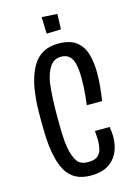

<svg xmlns="http://www.w3.org/2000/svg" viewBox="-129 -926 711 1004"><g transform="rotate(-15 226.5 -424.5)"><path d="M236 9Q187 9 154 -9Q121 -27 102 -60.5Q83 -94 73 -139Q66 -168 62.5 -201Q59 -234 58 -270Q57 -306 57 -344Q57 -371 57.5 -398Q58 -425 60.5 -450.5Q63 -476 66.5 -500.5Q70 -525 76 -546Q88 -593 109 -628Q130 -663 164 -682.5Q198 -702 248 -702Q310 -702 344 -676Q378 -650 391.5 -605Q405 -560 405 -502Q405 -467 401.5 -429Q398 -391 392 -352H309Q312 -376 314.5 -400Q317 -424 318 -448.5Q319 -473 319 -496Q319 -537 313 -567.5Q307 -598 290.5 -615Q274 -632 244 -632Q206 -632 184.5 -601Q163 -570 154 -519Q151 -499 149 -475.5Q147 -452 146 -428Q145 -404 144.5 -380.5Q144 -357 144 -335Q144 -285 145.5 -240.5Q147 -196 153 -162Q163 -113 180.5 -88Q198 -63 239 -63Q271 -63 287.5 -74Q304 -85 311 -107Q318 -129 318 -161Q318 -172 317 -185Q316 -198 315 -211H395Q397 -198 398.5 -184.5Q400 -171 400 -159Q400 -109 382 -71.5Q364 -34 328 -12.5Q292 9 236 9ZM203 -768 200 -858 284 -853 281 -770Z"/></g></svg>

Font: Truculenta Medium
Style: Regular
Weight: 500
Version: Version 1.002